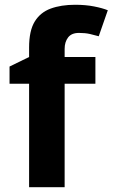

<svg xmlns="http://www.w3.org/2000/svg" viewBox="-20 -785 472 805"><path d="M380 -434H251V0H102V-434H20V-506L102 -546V-586Q102 -656 125.5 -694.5Q149 -733 192.5 -749Q236 -765 295 -765Q339 -765 374.5 -758Q410 -751 432 -742L394 -633Q377 -638 357 -642.5Q337 -647 311 -647Q280 -647 265.5 -628Q251 -609 251 -580V-546H380Z"/></svg>

Font: Noto Sans Gurmukhi
Style: Regular
Weight: 400
Designer: Jelle Bosma - Monotype Design Team
Foundry: Monotype Imaging Inc.
Version: Version 2.003